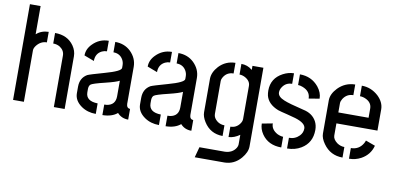

<svg xmlns="http://www.w3.org/2000/svg" viewBox="-78 -938 2832 1368"><g transform="rotate(10 1337.5 -254.0)"><path d="M40 2.9V-689.5H117.2V-485.4Q153.3 -517.6 206.1 -518.6V-442.4Q162.1 -442.4 131.8 -403.3Q118.2 -384.8 118.2 -369.1V2.9ZM252 -442.4V-518.6Q342.8 -518.6 388.7 -453.1Q413.1 -418 413.1 -377.9V2.9H335V-369.1Q335 -406.2 301.8 -428.7Q280.3 -442.4 252 -442.4Z M479.5 -123Q479.5 -69.3 532.2 -32.2Q577.1 -1 637.7 -1V-77.1Q552.7 -79.1 551.8 -141.6V-168Q552.7 -189.5 563.5 -199.2Q575.2 -210 668 -232.4Q740.2 -250 765.6 -263.7V-151.4Q765.6 -87.9 704.1 -78.1Q694.3 -77.1 685.5 -77.1V-1Q753.9 -2 793 -35.2Q823.2 -1 872.1 -1V-78.1Q846.7 -80.1 845.7 -110.4V-377.9Q845.7 -440.4 797.9 -487.3Q752.9 -530.3 685.5 -530.3V-455.1Q731.4 -455.1 753.9 -418Q765.6 -398.4 765.6 -375V-356.4Q765.6 -332 649.4 -299.8Q544.9 -270.5 529.3 -262.7Q479.5 -233.4 479.5 -169.9ZM486.3 -397.5 558.6 -370.1Q558.6 -424.8 603.5 -446.3Q620.1 -454.1 638.7 -454.1V-530.3Q571.3 -530.3 523.4 -481.4Q486.3 -444.3 486.3 -397.5Z M936.5 -123Q936.5 -69.3 989.3 -32.2Q1034.2 -1 1094.7 -1V-77.1Q1009.8 -79.1 1008.8 -141.6V-168Q1009.8 -189.5 1020.5 -199.2Q1032.2 -210 1125 -232.4Q1197.3 -250 1222.7 -263.7V-151.4Q1222.7 -87.9 1161.1 -78.1Q1151.4 -77.1 1142.6 -77.1V-1Q1210.9 -2 1250 -35.2Q1280.3 -1 1329.1 -1V-78.1Q1303.7 -80.1 1302.7 -110.4V-377.9Q1302.7 -440.4 1254.9 -487.3Q1210 -530.3 1142.6 -530.3V-455.1Q1188.5 -455.1 1210.9 -418Q1222.7 -398.4 1222.7 -375V-356.4Q1222.7 -332 1106.4 -299.8Q1002 -270.5 986.3 -262.7Q936.5 -233.4 936.5 -169.9ZM943.4 -397.5 1015.6 -370.1Q1015.6 -424.8 1060.5 -446.3Q1077.1 -454.1 1095.7 -454.1V-530.3Q1028.3 -530.3 980.5 -481.4Q943.4 -444.3 943.4 -397.5Z M1385.7 180.7 1406.2 104.5H1589.8Q1644.5 102.5 1669.9 61.5Q1677.7 47.9 1677.7 37.1V-33.2Q1637.7 -4.9 1597.7 -2.9V-78.1Q1640.6 -78.1 1666 -114.3Q1677.7 -130.9 1677.7 -147.5V-386.7Q1677.7 -423.8 1636.7 -445.3Q1617.2 -455.1 1597.7 -455.1V-532.2Q1641.6 -532.2 1674.8 -504.9Q1676.8 -503.9 1677.7 -502.9V-532.2H1756.8V37.1Q1756.8 79.1 1718.8 124Q1670.9 179.7 1600.6 180.7ZM1395.5 -146.5V-390.6Q1396.5 -436.5 1436.5 -480.5Q1484.4 -531.2 1554.7 -532.2V-455.1Q1506.8 -455.1 1482.4 -414.1Q1473.6 -399.4 1473.6 -387.7V-147.5Q1473.6 -118.2 1503.9 -95.7Q1526.4 -80.1 1554.7 -80.1V-2.9Q1464.8 -3.9 1418 -79.1Q1395.5 -115.2 1395.5 -146.5Z M1814.5 -138.7 1891.6 -153.3Q1891.6 -109.4 1937.5 -84Q1960 -73.2 1980.5 -72.3V4.9Q1885.7 4.9 1838.9 -63.5Q1814.5 -99.6 1814.5 -138.7ZM1819.3 -378.9Q1819.3 -467.8 1900.4 -510.7Q1939.5 -531.2 1978.5 -531.2V-455.1Q1933.6 -455.1 1909.2 -418Q1896.5 -399.4 1896.5 -378.9Q1896.5 -347.7 1945.3 -328.1Q1982.4 -312.5 2088.9 -287.1Q2155.3 -273.4 2183.6 -221.7Q2198.2 -194.3 2198.2 -160.2Q2198.2 -66.4 2123 -21.5Q2079.1 4.9 2022.5 4.9V-72.3Q2067.4 -72.3 2097.7 -103.5Q2119.1 -126 2119.1 -156.2Q2119.1 -195.3 2042 -218.8Q2022.5 -224.6 1979.5 -235.4Q1933.6 -246.1 1913.1 -252.9Q1838.9 -282.2 1823.2 -341.8Q1819.3 -359.4 1819.3 -378.9ZM2021.5 -454.1V-531.2Q2105.5 -531.2 2157.2 -468.8Q2189.5 -428.7 2189.5 -384.8L2112.3 -372.1Q2112.3 -425.8 2053.7 -447.3Q2036.1 -454.1 2021.5 -454.1Z M2255.9 -144.5V-386.7Q2256.8 -431.6 2298.8 -475.6Q2349.6 -527.3 2421.9 -528.3V-451.2Q2375 -451.2 2348.6 -410.2Q2337.9 -392.6 2337.9 -377.9V-311.5H2556.6V-377.9Q2556.6 -421.9 2511.7 -442.4Q2491.2 -452.1 2469.7 -452.1V-528.3Q2537.1 -528.3 2589.8 -480.5Q2633.8 -438.5 2634.8 -387.7V-232.4H2337.9V-144.5Q2337.9 -117.2 2369.1 -93.8Q2394.5 -76.2 2422.9 -76.2V0Q2334 0 2283.2 -72.3Q2255.9 -110.4 2255.9 -144.5ZM2469.7 0V-77.1Q2528.3 -77.1 2557.6 -127.9Q2563.5 -138.7 2566.4 -148.4L2635.7 -123Q2618.2 -55.7 2555.7 -21.5Q2515.6 0 2469.7 0Z"/></g></svg>

Font: Post No Bills Colombo
Style: SemiBold
Weight: 700
Designer: Kosala Senevirathne, Siva Puranthara, Lasantha Premarathna, Tharique Azeez
Foundry: Mooniak
Version: Version 1.220 ; ttfautohint (v1.5)